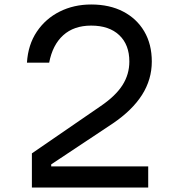

<svg xmlns="http://www.w3.org/2000/svg" viewBox="-20 -835 790 855"><path d="M122 -152 429 -363Q495 -408 525.5 -456Q556 -504 556 -561Q556 -636 511 -678.5Q466 -721 386 -721Q309 -721 261.5 -678Q214 -635 199 -556H100Q105 -636 144 -694Q183 -752 246 -783.5Q309 -815 386 -815Q468 -815 528.5 -783.5Q589 -752 622.5 -695Q656 -638 656 -561Q656 -481 612.5 -412.5Q569 -344 482 -285L208 -103V-94H640V0H122Z"/></svg>

Font: Martian Mono SemiExpanded Light
Style: Regular
Weight: 300
Width: 6
Monospace: yes
Designer: Roman Shamin
Foundry: Evil Martians
Version: Version 0.930